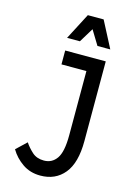

<svg xmlns="http://www.w3.org/2000/svg" viewBox="-136 -978 729 1056"><g transform="rotate(15 229.0 -450.0)"><path d="M32 -94 90 -149Q108 -122 134 -98.5Q160 -75 201 -75Q247 -75 273.5 -113Q300 -151 300 -245V-611H158V-690H389V-236Q389 -112 339 -51Q289 10 203 10Q145 10 101.5 -20Q58 -50 32 -94ZM150 -760 228 -910H318L396 -760H323L273 -842L223 -760Z"/></g></svg>

Font: Radio Canada Condensed
Style: Regular
Weight: 400
Width: 3
Designer: Charles Daoud, Etienne Aubert Bonn, Alexandre Saumier Demers, Jacques Le Bailly
Foundry: Radio-Canada
Version: Version 2.104; ttfautohint (v1.8.4.7-5d5b);gftools[0.9.28.de